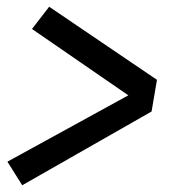

<svg xmlns="http://www.w3.org/2000/svg" viewBox="-20 -624 540 570"><path d="M46 -74 2 -144 361 -341 75 -538 126 -604 446 -387 430 -293Z"/></svg>

Font: Iosevka SS04 Medium Oblique
Style: Regular
Weight: 500
Italic angle: -9°
Monospace: yes
Designer: Belleve Invis
Foundry: Belleve Invis
Version: Version 19.0.0; ttfautohint (v1.8.4)